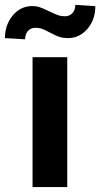

<svg xmlns="http://www.w3.org/2000/svg" viewBox="-67 -761 408 781"><path d="M239.3 -741.2C239.3 -711.4 220.2 -694.8 197.3 -694.8C189 -694.8 181.2 -695.8 173.8 -697.8C166.5 -699.7 152.8 -705.6 133.3 -714.8C113.8 -724.1 99.6 -730.5 91.3 -732.9C82.5 -735.4 73.2 -736.3 63.5 -736.3C32.7 -736.3 6.3 -723.6 -15.1 -698.2C-36.1 -672.9 -46.9 -642.1 -46.9 -606L35.2 -601.1C35.2 -630.9 53.2 -647.9 76.2 -647.9C85 -647.9 93.3 -647 100.6 -645C107.9 -642.6 120.1 -637.2 137.2 -627.9C154.3 -618.7 167.5 -612.8 177.2 -610.4C186.5 -607.4 197.8 -606 210 -606C240.7 -606 267.1 -618.7 288.6 -643.6C310.1 -668.5 320.8 -699.2 320.8 -735.8ZM206.5 -528.3H65.4V0H206.5Z"/></svg>

Font: Roboto
Style: Bold
Weight: 700
Designer: Google
Version: Version 2.137; 2017